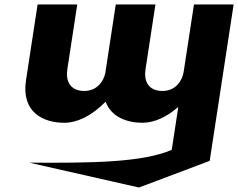

<svg xmlns="http://www.w3.org/2000/svg" viewBox="-20 -548 1063 857"><path d="M746.5 120.9C614.2 177.9 384.8 179.8 110.3 178L600.3 289L916 170L1022.8 -528H845.8L799.9 -228C793.6 -187 763.7 -142 704.7 -142C641.7 -142 621.6 -187 629.4 -238L673.8 -528H496.8L450 -222C442 -183 411.7 -142 355.7 -142C292.7 -142 272.6 -187 280.4 -238L324.8 -528H147.8L96.1 -190C74.2 -47 173 0 267 0C323 0 387.4 -29 451.4 -94C476.8 -25 548 0 616 0C672 0 727.4 -29 773.6 -69H775.6Z"/></svg>

Font: Sztylet
Style: BdObl
Weight: 700
Foundry: Cannot Into Space Fonts, PlusOne Fonts
Version: Version 0.12